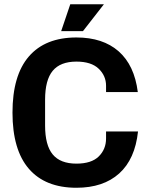

<svg xmlns="http://www.w3.org/2000/svg" viewBox="-20 -877 709 907"><path d="M39 -345Q39 -521 116.5 -610.5Q194 -700 341 -700Q466 -700 540.5 -634.5Q615 -569 631 -442H481V-472Q481 -519 446 -552.5Q411 -586 341 -586Q265 -586 229 -542.5Q193 -499 193 -406V-284Q193 -191 229 -147.5Q265 -104 341 -104Q412 -104 446.5 -138Q481 -172 481 -223V-256H632Q618 -125 543 -57.5Q468 10 341 10Q194 10 116.5 -79.5Q39 -169 39 -345ZM312 -857H471L372 -730H269Z"/></svg>

Font: Mozilla Headline BETA
Style: Bold
Weight: 700
Designer: Studio DRAMA
Foundry: Studio DRAMA
Version: Version 0.100